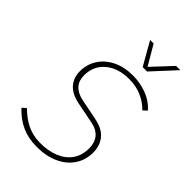

<svg xmlns="http://www.w3.org/2000/svg" viewBox="-261 -999 1114 1114"><g transform="rotate(45 296.0 -442.0)"><path d="M261 10Q193 10 139 -14Q85 -38 38 -88L62 -109Q109 -63 156 -41.5Q203 -20 261 -20Q326 -20 376 -40.5Q426 -61 454.5 -101Q483 -141 483 -199Q483 -245 459.5 -274.5Q436 -304 388 -314L257 -340Q191 -353 159.5 -389Q128 -425 128 -478Q128 -534 157 -579.5Q186 -625 239 -651.5Q292 -678 363 -678Q424 -678 478 -657.5Q532 -637 569 -595L545 -573Q513 -607 466.5 -627.5Q420 -648 363 -648Q273 -648 217.5 -601.5Q162 -555 162 -478Q162 -390 260 -370L390 -344Q457 -330 487 -291.5Q517 -253 517 -199Q517 -137 485 -89.5Q453 -42 395.5 -16Q338 10 261 10ZM369 -752 288 -894H317L388 -773L501 -894H536L405 -752Z"/></g></svg>

Font: Gantari Thin
Style: Italic
Weight: 100
Italic angle: -10°
Designer: Anugrah Pasau
Foundry: Lafontype
Version: Version 1.000; ttfautohint (v1.8.4.7-5d5b)